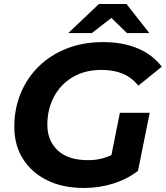

<svg xmlns="http://www.w3.org/2000/svg" viewBox="-20 -921 823 953"><path d="M397 12Q291 12 213.5 -26.5Q136 -65 93.5 -133Q51 -201 51 -292Q51 -381 82.5 -457.5Q114 -534 172 -591Q230 -648 311 -680Q392 -712 491 -712Q591 -712 664.5 -680.5Q738 -649 783 -590L667 -496Q632 -538 587.5 -556Q543 -574 484 -574Q402 -574 341.5 -538.5Q281 -503 248 -441Q215 -379 215 -302Q215 -223 266.5 -174.5Q318 -126 418 -126Q479 -126 533 -151L575 -361H723L665 -73Q612 -32 542.5 -10Q473 12 397 12ZM319 -757 471 -901H608L721 -757H610L533 -832L436 -757Z"/></svg>

Font: Montserrat
Style: Bold Italic
Weight: 700
Italic angle: -11.3°
Designer: Julieta Ulanovsky
Foundry: Julieta Ulanovsky
Version: Version 9.000; ttfautohint (v1.8.4.7-5d5b)